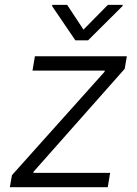

<svg xmlns="http://www.w3.org/2000/svg" viewBox="-20 -780 570 800"><path d="M21 0 29.8 -50.1 415.8 -481.2 416.5 -485.8H115.4L125.4 -545.5H508.5L499.6 -493.3L119.7 -64.3L119 -59.7H438.9L429 0ZM259.9 -759.6 327.8 -656.6 429.3 -759.6H491.5L490.4 -754.6L346.9 -611.9H294L197.1 -754.6L197.8 -759.6Z"/></svg>

Font: Inter Light  BETA
Style: Italic
Weight: 300
Italic angle: 9.39999°
Designer: Rasmus Andersson
Foundry: rsms
Version: Version 3.011;git-f93a4a705